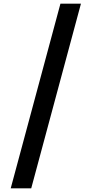

<svg xmlns="http://www.w3.org/2000/svg" viewBox="-20 -853 496 1039"><path d="M307 -833H418L149 166H38Z"/></svg>

Font: Noto Sans Devanagari UI SemiBold
Style: Regular
Weight: 600
Designer: Jelle Bosma - Monotype Design Team
Foundry: Monotype Imaging Inc.
Version: Version 2.003; ttfautohint (v1.8.4.7-5d5b)